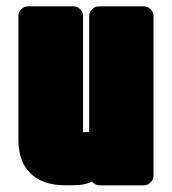

<svg xmlns="http://www.w3.org/2000/svg" viewBox="-20 -545 533 596"><path d="M265.6 18.6Q247.1 27.8 225.8 29.1Q204.6 30.3 184.1 30.3Q149.9 30.3 122.6 21.5Q95.2 12.7 76.2 -5.1Q57.1 -22.9 47.1 -49.3Q37.1 -75.7 37.1 -110.8V-495.1Q37.1 -507.3 46.1 -516.4Q55.2 -525.4 67.4 -525.4H207.5Q219.7 -525.4 228.8 -516.4Q237.8 -507.3 237.8 -495.1V-134.8H239.7H244.1L252.4 -135.3H256.8V-495.1Q256.8 -507.3 265.9 -516.4Q274.9 -525.4 287.1 -525.4H426.3Q438.5 -525.4 447.5 -516.4Q456.5 -507.3 456.5 -495.1V0Q456.5 12.2 447.5 21.2Q438.5 30.3 426.3 30.3H289.1Q274.9 30.3 265.6 18.6Z"/></svg>

Font: Akaash Gobhi Moti
Style: Regular
Weight: 400
Designer: Kulbir Singh Thind, MD
Foundry: Punjab Online
Version: Version 1.200